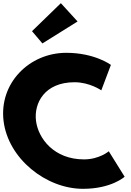

<svg xmlns="http://www.w3.org/2000/svg" viewBox="-50 -1172 823 1207"><path d="M151.2 -976 216.6 -899 437.7 -1037 332.6 -1152ZM478.1 -170C574.1 -170 633.9 -221 633.9 -221L733.5 -61C733.5 -61 650.8 15 471.8 15C238.8 15 1.5 -175 -27.5 -411C-56.6 -648 132.9 -840 366.9 -840C545.9 -840 647.2 -764 647.2 -764L586.8 -604C586.8 -604 514.6 -655 418.6 -655C229.6 -655 162.8 -523 176.3 -413C189.9 -302 289.1 -170 478.1 -170Z"/></svg>

Font: Hussar
Style: BdOpOblOne
Weight: 700
Foundry: Cannot Into Space Fonts
Version: Version 2.00